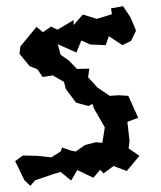

<svg xmlns="http://www.w3.org/2000/svg" viewBox="-20 -558 520 621"><path d="M54 -55 29 -37 59 25 78 43 94 25 153 5 176 -2 210 26 230 -8 282 17 304 -9 315 3 347 -21 390 -5 431 -54 396 -78 399 -102 392 -164 427 -177 395 -248 364 -250 335 -248 295 -275 265 -308 269 -336 229 -335 203 -362 176 -381 167 -415 227 -388 243 -427 272 -414 322 -412 332 -441 376 -412 404 -426 420 -459 402 -502 378 -538 339 -531 342 -512 293 -497 248 -511 218 -477V-493L166 -462L145 -472L119 -454L98 -471L46 -408L43 -384L76 -344L101 -334L118 -309L151 -314L187 -293L193 -270L226 -226L266 -215L279 -222L284 -207L319 -146L311 -96L290 -98L255 -89L225 -68L209 -71L181 -81L176 -68L146 -49L100 -54Z"/></svg>

Font: チョークS
Style: Regular
Weight: 400
Designer: [Stick] Fontworks Inc.
Foundry: [Stick] Fontworks Inc.
Version: Version 1.200;FEAKit 1.0